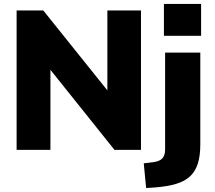

<svg xmlns="http://www.w3.org/2000/svg" viewBox="-20 -758 1085 971"><path d="M64 0V-705H199L551 -266H523V-705H693V0H559L207 -440H235V0ZM809 -577V-738H997V-577ZM719 193 707 68 756 62Q787 58 801 43Q815 28 815 -3V-492H993V-28Q993 28 981 67.5Q969 107 942.5 132.5Q916 158 872 171.5Q828 185 763 190Z"/></svg>

Font: Nunito Sans 12pt ExtraLight 12pt Black
Style: Regular
Weight: 900
Version: Version 3.101;gftools[0.9.27]